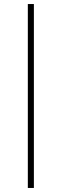

<svg xmlns="http://www.w3.org/2000/svg" viewBox="-20 -822 306 952"><path d="M118 110V-802H148V110Z"/></svg>

Font: Literata 60pt ExtraLight
Style: Regular
Weight: 250
Designer: Latin by Veronika Burian and Jose Scaglione. Greek by Irene Vlachou. Cyrillic by Vera Evstafieva.
Foundry: TypeTogether
Version: Version 3.103;gftools[0.9.29]